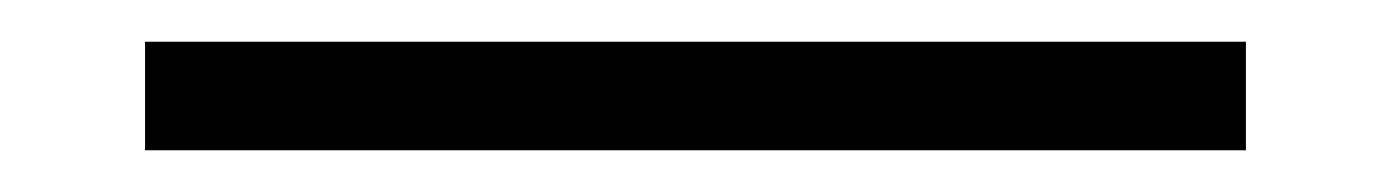

<svg xmlns="http://www.w3.org/2000/svg" viewBox="-20 -20 666 92"><path d="M49.5 52V0H577V52Z"/></svg>

Font: Encode Sans Expanded Light
Style: Regular
Weight: 300
Width: 7
Designer: Multiple Designers
Foundry: Impallari Type
Version: Version 3.000; ttfautohint (v1.8.3) -l 8 -r 50 -G 200 -x 14 